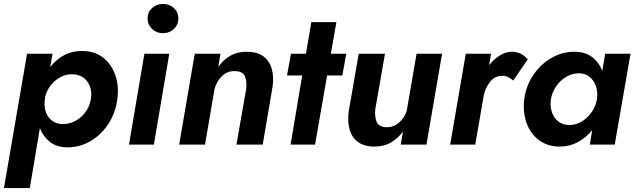

<svg xmlns="http://www.w3.org/2000/svg" viewBox="-27 -732 3217 972"><path d="M433 -230Q427 -194 406 -165Q385 -136 354 -119.5Q323 -103 288 -104Q242 -106 217.5 -141Q193 -176 200 -227L201 -238Q208 -272 229 -299Q250 -326 279 -341.5Q308 -357 338 -356Q389 -355 415 -319Q441 -283 433 -230ZM567 -230Q576 -297 556.5 -352.5Q537 -408 494 -441Q451 -474 388 -474Q337 -474 296.5 -452Q256 -430 227 -392L239 -460H110L-7 220H124L175 -84Q191 -41 225 -14Q259 13 314 14Q377 14 431 -17.5Q485 -49 521.5 -104.5Q558 -160 567 -230Z M704 -460 626 0H752L830 -460ZM720 -638Q720 -607 742.5 -585.5Q765 -564 798 -564Q831 -564 853.5 -585.5Q876 -607 876 -638Q876 -670 853.5 -691Q831 -712 798 -712Q765 -712 742.5 -691Q720 -670 720 -638Z M1219 -280 1170 0H1303L1353 -294Q1360 -344 1348.5 -384Q1337 -424 1306 -447Q1275 -470 1221 -470Q1173 -470 1137.5 -449Q1102 -428 1078 -393L1089 -460H959L880 0H1011L1059 -281Q1068 -318 1096 -346Q1124 -374 1164 -372Q1203 -371 1213.5 -343.5Q1224 -316 1219 -280Z M1549 -620 1522 -460H1446L1426 -350H1503L1444 0H1568L1629 -350H1706L1726 -460H1648L1676 -620Z M1873 -180 1922 -460H1789L1738 -166Q1732 -116 1743 -76Q1754 -36 1785.5 -13Q1817 10 1870 10Q1917 10 1952.5 -11Q1988 -32 2013 -66L2002 0H2132L2211 -460H2082L2032 -171Q2022 -137 1994 -112Q1966 -87 1928 -88Q1889 -90 1879 -117Q1869 -144 1873 -180Z M2571 -324 2645 -432Q2630 -449 2610 -459.5Q2590 -470 2565 -470Q2533 -470 2503 -451Q2473 -432 2449 -402L2459 -460H2331L2252 0H2379L2422 -249Q2430 -288 2454.5 -318.5Q2479 -349 2517 -348Q2534 -348 2546.5 -341.5Q2559 -335 2571 -324Z M2762 -230Q2768 -266 2789 -296Q2810 -326 2841 -344Q2872 -362 2907 -361Q2938 -360 2959.5 -341.5Q2981 -323 2990.5 -293.5Q3000 -264 2995 -230Q2989 -194 2968 -164Q2947 -134 2917.5 -116.5Q2888 -99 2856 -99Q2822 -99 2799 -117.5Q2776 -136 2766.5 -166Q2757 -196 2762 -230ZM2627 -230Q2619 -165 2638.5 -110Q2658 -55 2701.5 -22.5Q2745 10 2807 10Q2857 10 2898.5 -12.5Q2940 -35 2971 -73L2959 0H3085L3165 -460H3037L3022 -373Q3005 -417 2970 -443.5Q2935 -470 2881 -470Q2819 -470 2764.5 -438.5Q2710 -407 2673 -352.5Q2636 -298 2627 -230Z"/></svg>

Font: Jost* 600 Semi Italic
Style: Italic
Weight: 600
Italic angle: -10°
Version: Version 3.200; ttfautohint (v0.97) -l 8 -r 50 -G 200 -x 14 -